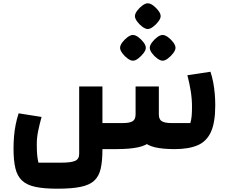

<svg xmlns="http://www.w3.org/2000/svg" viewBox="-20 -904 1396 1164"><path d="M327 240Q247 240 195 229Q143 218 114 191Q85 164 73.5 117Q62 70 62 -3Q62 -40 65 -76.5Q68 -113 75 -148.5Q82 -184 93 -217L232 -195Q220 -152 211.5 -111Q203 -70 203 -30Q203 5 205 31Q207 57 213 82H356Q409 82 434.5 71.5Q460 61 460 29V-380H601V2Q601 72 590.5 118.5Q580 165 551 191.5Q522 218 468 229Q414 240 327 240ZM601 0V-158H727Q764 -158 783 -168.5Q802 -179 802 -211V-380H943V-241Q943 -170 933 -122.5Q923 -75 895.5 -48.5Q868 -22 817 -11Q766 0 683 0ZM1039 0Q966 0 919.5 -11Q873 -22 847.5 -48.5Q822 -75 812 -122.5Q802 -170 802 -241V-380H943V-211Q943 -179 962 -168.5Q981 -158 1018 -158H1134Q1140 -178 1142 -202Q1144 -226 1144 -257Q1144 -304 1136.5 -351Q1129 -398 1116 -448L1256 -469Q1266 -439 1272.5 -405Q1279 -371 1282 -335.5Q1285 -300 1285 -266Q1285 -161 1258.5 -103.5Q1232 -46 1177.5 -23Q1123 0 1039 0ZM786 -536Q772 -536 753.5 -549.5Q735 -563 721.5 -581.5Q708 -600 708 -614Q708 -629 721.5 -647Q735 -665 753 -678.5Q771 -692 786 -692Q801 -692 819 -678.5Q837 -665 850.5 -647Q864 -629 864 -614Q864 -600 850 -581.5Q836 -563 818 -549.5Q800 -536 786 -536ZM966 -536Q952 -536 933.5 -549.5Q915 -563 901.5 -581.5Q888 -600 888 -614Q888 -629 901.5 -647Q915 -665 933 -678.5Q951 -692 966 -692Q981 -692 999 -678.5Q1017 -665 1030.5 -647Q1044 -629 1044 -614Q1044 -600 1030 -581.5Q1016 -563 998 -549.5Q980 -536 966 -536ZM876 -728Q862 -728 843.5 -741.5Q825 -755 811.5 -773.5Q798 -792 798 -806Q798 -821 811.5 -839Q825 -857 843 -870.5Q861 -884 876 -884Q891 -884 909 -870.5Q927 -857 940.5 -839Q954 -821 954 -806Q954 -792 940 -773.5Q926 -755 908 -741.5Q890 -728 876 -728Z"/></svg>

Font: Changa ExtraLight
Style: Bold
Weight: 700
Version: Version 3.002; ttfautohint (v1.8.2)